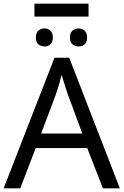

<svg xmlns="http://www.w3.org/2000/svg" viewBox="-20 -1034 679 1054"><path d="M545 0 459 -221H176L91 0H0L279 -717H360L638 0ZM432 -301 352 -517Q349 -525 342 -546Q335 -567 328.5 -589.5Q322 -612 318 -624Q311 -593 302 -563.5Q293 -534 287 -517L206 -301ZM466 -1014V-943H169V-1014ZM224 -878Q243 -878 256.5 -866Q270 -854 270 -828Q270 -802 256.5 -790.5Q243 -779 224 -779Q205 -779 191 -790.5Q177 -802 177 -828Q177 -854 191 -866Q205 -878 224 -878ZM411 -878Q431 -878 444.5 -866Q458 -854 458 -828Q458 -802 444.5 -790.5Q431 -779 411 -779Q392 -779 378 -790.5Q364 -802 364 -828Q364 -854 378 -866Q392 -878 411 -878Z"/></svg>

Font: Noto IKEA Latin
Style: Regular
Weight: 400
Designer: Monotype Design Team
Foundry: Monotype Imaging Inc.
Version: Version 1.0